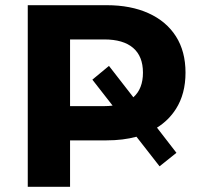

<svg xmlns="http://www.w3.org/2000/svg" viewBox="-20 -720 775 740"><path d="M87 0V-700H391Q484 -700 552.5 -669Q621 -638 658 -580Q695 -522 695 -440Q695 -358 658 -300Q630 -256 585 -228L660 -131L595 -79L506 -193Q454 -179 391 -179H250V0ZM250 -311H382Q399 -311 414 -313L336 -413L400 -466L494 -345Q531 -378 531 -440Q531 -503 493 -535.5Q455 -568 382 -568H250Z"/></svg>

Font: Montserrat Z
Style: Bold
Weight: 700
Designer: Julieta Ulanovsky
Foundry: Julieta Ulanovsky
Version: Version 8.000